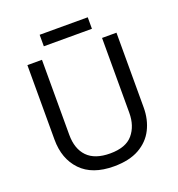

<svg xmlns="http://www.w3.org/2000/svg" viewBox="-152 -980 1034 1114"><g transform="rotate(-20 365.5 -422.5)"><path d="M640 -252Q640 -178 610 -118.5Q580 -59 518.5 -24.5Q457 10 362 10Q229 10 159.5 -62.5Q90 -135 90 -254V-714H180V-251Q180 -164 226.5 -116Q273 -68 367 -68Q464 -68 507.5 -119.5Q551 -171 551 -252V-714H640ZM514 -855V-784H217V-855Z"/></g></svg>

Font: Noto Sans Shavian
Style: Regular
Weight: 400
Designer: Monotype Design Team
Foundry: Monotype Imaging Inc.
Version: Version 2.001; ttfautohint (v1.8.4.7-5d5b)